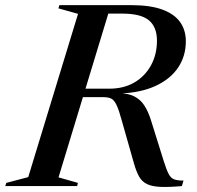

<svg xmlns="http://www.w3.org/2000/svg" viewBox="-58 -725 768 748"><path d="M367.5 -379.5Q424.5 -379.5 466 -404Q507.5 -428.5 530.5 -471Q553.5 -513.5 553.5 -566.5Q553.5 -619.5 522.2 -645.8Q491 -672 418 -672H272.5L292.5 -705H452.5Q528 -705 575 -687.5Q622 -670 644 -638.5Q666 -607 666 -564.5Q666 -506.5 635.8 -461.5Q605.5 -416.5 547 -389.8Q488.5 -363 403.5 -360.5V-362Q440.5 -361.5 464.5 -349.8Q488.5 -338 504 -314.5Q519.5 -291 530.5 -255.5L580.5 -95.5Q591 -62 599.8 -46Q608.5 -30 621.8 -25.8Q635 -21.5 657 -21.5L650.5 0Q599 4.5 566.5 3Q534 1.5 514.5 -8Q495 -17.5 484 -37Q473 -56.5 464 -88L416.5 -255Q405.5 -296 396.2 -315.5Q387 -335 375.5 -340.8Q364 -346.5 345 -346.5H180.5L182 -379.5ZM170 -34 245.5 -12.5 242.5 0H-37.5L-33.5 -12.5L52 -35L246 -671L169.5 -692.5L173.5 -705H374Z"/></svg>

Font: Newsreader 60pt Medium
Style: Italic
Weight: 500
Italic angle: -17°
Designer: Hugues Gentile
Foundry: Production Type
Version: Version 1.003